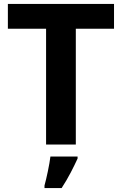

<svg xmlns="http://www.w3.org/2000/svg" viewBox="-20 -734 619 975"><path d="M365 0H214V-588H20V-714H559V-588H365ZM374 71Q359 104 339 142.5Q319 181 293 221H206V208Q214 179 223 136Q232 93 236 61H374Z"/></svg>

Font: Noto Sans Tamil
Style: Bold
Weight: 700
Designer: Jelle Bosma - Monotype Design Team
Foundry: Monotype Imaging Inc.
Version: Version 2.004; ttfautohint (v1.8.4.7-5d5b)